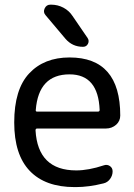

<svg xmlns="http://www.w3.org/2000/svg" viewBox="-20 -800 565 810"><path d="M130.9 -335.9Q129.9 -329.1 136.7 -329.1H392.6Q400.4 -329.1 400.4 -335.9Q394.5 -486.3 273.4 -486.3Q142.6 -486.3 130.9 -335.9ZM171.9 -736.3Q161.1 -749 168.5 -764.6Q175.8 -780.3 192.4 -780.3H196.3Q223.6 -780.3 247.6 -767.6Q271.5 -754.9 286.1 -732.4L349.6 -639.6Q357.4 -627.9 351.1 -615.2Q344.7 -602.5 330.1 -602.5Q285.2 -602.5 255.9 -636.7ZM455.1 -77.1Q455.1 -59.6 444.3 -44.9Q433.6 -30.3 417 -26.4Q354.5 -10.7 299.8 -10.7Q297.9 -10.7 294.9 -10.7Q170.9 -10.7 105.5 -79.1Q40 -147.5 40 -283.2Q40 -422.9 103 -490.2Q166 -557.6 273.4 -557.6Q487.3 -557.6 487.3 -312.5Q487.3 -290 470.7 -274.4Q452.1 -257.8 426.8 -257.8H136.7Q129.9 -257.8 129.9 -250Q139.6 -81.1 301.8 -81.1Q353.5 -81.1 418 -102.5Q431.6 -107.4 443.4 -99.6Q455.1 -91.8 455.1 -77.1Z"/></svg>

Font: Gen Jyuu Gothic Regular
Style: Regular
Weight: 400
Designer: [Source Han Sans]
Ryoko NISHIZUKA  (kana & ideographs); Paul D. Hunt (Latin, Greek & Cyrillic); Wenlong ZHANG  (bopomofo
Version: Version 1.002.20150607